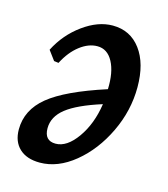

<svg xmlns="http://www.w3.org/2000/svg" viewBox="-80 -533 534 609"><g transform="rotate(15 186.5 -228.0)"><path d="M254 -269Q256 -325 238 -358.5Q220 -392 187 -392Q158 -392 129.5 -370Q101 -348 81 -309L66 -311L43 -342Q71 -397 120 -432.5Q169 -468 217 -468Q275 -468 309 -422.5Q343 -377 343 -299Q343 -222 308.5 -150Q274 -78 219 -33Q164 12 105 12Q62 12 38 -10.5Q14 -33 14 -73Q14 -137 69 -182Q124 -227 254 -269ZM251 -219Q172 -194 136.5 -166Q101 -138 101 -100Q101 -59 138 -59Q175 -59 208 -105.5Q241 -152 251 -219Z"/></g></svg>

Font: Alegreya Medium
Style: Italic
Weight: 500
Italic angle: -7°
Designer: Juan Pablo del Peral
Foundry: Huerta Tipografica
Version: Version 2.008; ttfautohint (v1.8)